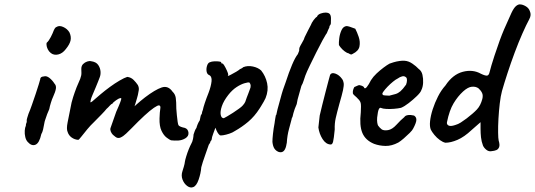

<svg xmlns="http://www.w3.org/2000/svg" viewBox="-20 -665 2422 869"><path d="M106 -22Q98 -30 94.5 -44.5Q91 -59 92 -73.5Q93 -88 97 -96Q97 -104 99.5 -108.5Q102 -113 101 -117Q100 -121 103 -131Q106 -141 109 -150Q116 -166 124.5 -190.5Q133 -215 141.5 -240Q150 -265 155.5 -283.5Q161 -302 162 -306Q162 -318 178 -319Q190 -323 203.5 -312.5Q217 -302 227 -286Q235 -278 233 -264Q231 -250 220 -226Q216 -218 210.5 -200.5Q205 -183 203 -171Q199 -163 193.5 -148.5Q188 -134 184 -121Q182 -116 180 -104Q178 -92 175 -79Q172 -66 167 -58Q158 -17 140.5 -10Q123 -3 106 -22ZM210 -425Q201 -432 196 -442.5Q191 -453 190.5 -462Q190 -471 192 -472Q201 -480 210 -497.5Q219 -515 224 -529Q225 -532 228.5 -537Q232 -542 236 -543Q248 -551 266 -543Q284 -535 294 -519Q303 -500 299.5 -482.5Q296 -465 278 -443Q263 -423 243.5 -418.5Q224 -414 210 -425Z M754 -30Q748 -32 734.5 -42Q721 -52 711 -73Q701 -94 702 -129Q703 -159 705.5 -173Q708 -187 700 -188Q694 -189 676.5 -177Q659 -165 633.5 -141.5Q608 -118 575 -84Q564 -73 551 -60.5Q538 -48 525.5 -42.5Q513 -37 502 -46L491 -55Q485 -61 481.5 -69.5Q478 -78 480 -85L506 -159Q519 -188 524 -201.5Q529 -215 529 -218.5Q529 -222 524 -221Q518 -220 505 -211Q492 -202 488 -195Q484 -195 477 -187Q470 -179 462 -172Q456 -164 439 -146.5Q422 -129 404 -111Q391 -99 375.5 -80.5Q360 -62 348.5 -47Q337 -32 334 -32Q318 -33 304.5 -42.5Q291 -52 286 -68Q280 -81 286 -111Q292 -141 304 -201Q308 -216 311 -225.5Q314 -235 317.5 -245Q321 -255 326.5 -269.5Q332 -284 343 -308Q349 -324 348.5 -335.5Q348 -347 348 -353Q348 -367 356 -375Q364 -383 374.5 -386.5Q385 -390 392 -388Q415 -385 424.5 -371Q434 -357 435 -341Q436 -327 431.5 -315.5Q427 -304 424 -296L413 -269Q405 -250 399 -236Q393 -222 391 -214Q389 -206 389 -203Q390 -200 397 -205.5Q404 -211 415 -221Q426 -231 436 -239Q455 -255 477.5 -271.5Q500 -288 521.5 -300.5Q543 -313 556 -317Q573 -315 584.5 -303.5Q596 -292 604 -280Q610 -268 608 -256.5Q606 -245 604 -235Q603 -231 599.5 -218.5Q596 -206 592.5 -195Q589 -184 589 -184Q589 -184 596.5 -191Q604 -198 615.5 -207.5Q627 -217 636 -224Q682 -259 711.5 -269Q741 -279 761 -250Q773 -239 775.5 -222Q778 -205 778 -173Q779 -160 780.5 -143.5Q782 -127 784 -114Q786 -101 788 -98Q791 -94 799 -91Q807 -88 817 -86Q831 -81 833 -65Q835 -49 819 -39Q804 -30 787 -29Q770 -28 754 -30Z M854 182Q841 187 827 176.5Q813 166 806 147.5Q799 129 806 109Q808 103 812 89.5Q816 76 817 66Q818 59 823 42.5Q828 26 834.5 10Q841 -6 845 -13Q851 -23 853.5 -36Q856 -49 856 -56Q858 -63 861.5 -72Q865 -81 869 -86Q871 -94 875 -103.5Q879 -113 884 -120Q886 -127 887.5 -137Q889 -147 893 -148Q894 -152 894.5 -156Q895 -160 898 -167Q900 -178 907 -199Q914 -220 924 -245Q935 -274 937.5 -297Q940 -320 925 -326Q917 -330 915 -342Q913 -354 917 -367Q921 -380 929 -383Q938 -387 950.5 -387.5Q963 -388 972.5 -386.5Q982 -385 981 -383Q981 -378 986 -377Q988 -380 994.5 -369.5Q1001 -359 1007 -345.5Q1013 -332 1013 -327Q1011 -323 1011 -322.5Q1011 -322 1015 -322Q1015 -322 1026 -327.5Q1037 -333 1049.5 -340.5Q1062 -348 1066 -352Q1066 -352 1071.5 -354.5Q1077 -357 1081 -361Q1101 -369 1124.5 -364Q1148 -359 1162 -346Q1182 -321 1189 -288.5Q1196 -256 1182 -221Q1180 -216 1173.5 -204.5Q1167 -193 1161 -183.5Q1155 -174 1155 -174Q1132 -138 1103.5 -114Q1075 -90 1043 -72Q1033 -65 1018 -60Q1003 -55 990.5 -53Q978 -51 975 -53Q964 -61 955 -87Q950 -74 945.5 -61.5Q941 -49 940 -45Q939 -38 938 -33.5Q937 -29 933 -26Q933 -26 932 -22Q931 -18 925 -10Q915 19 908.5 37.5Q902 56 898 68Q894 80 891 92Q889 119 879 148Q869 177 854 182ZM993 -130Q997 -132 1008.5 -138.5Q1020 -145 1034.5 -154.5Q1049 -164 1061.5 -173Q1074 -182 1079 -188Q1087 -197 1090 -204Q1093 -211 1097 -224Q1100 -232 1104 -242Q1108 -252 1111 -261Q1115 -269 1114.5 -277.5Q1114 -286 1108 -292Q1104 -293 1087.5 -288.5Q1071 -284 1051 -271Q1031 -258 1013 -235Q992 -208 984 -184Q976 -160 979 -145Q982 -130 993 -130Z M1242 23Q1229 18 1222 7.5Q1215 -3 1213 -23Q1213 -36 1215.5 -59.5Q1218 -83 1223 -109Q1223 -111 1223.5 -113.5Q1224 -116 1224 -117Q1225 -121 1226 -129.5Q1227 -138 1228.5 -143Q1230 -148 1230 -143L1236 -170Q1241 -188 1246 -206.5Q1251 -225 1255 -239.5Q1259 -254 1260 -256Q1260 -256 1264 -267.5Q1268 -279 1272 -290Q1288 -339 1302 -372Q1316 -405 1328 -420Q1329 -423 1331 -427.5Q1333 -432 1334 -435Q1334 -445 1335.5 -449.5Q1337 -454 1340 -459Q1342 -463 1346 -469.5Q1350 -476 1355 -486L1359 -497Q1365 -510 1374 -527Q1383 -544 1387 -552Q1390 -561 1399 -573.5Q1408 -586 1416 -590L1415 -591Q1420 -600 1432 -604Q1444 -608 1453 -608Q1467 -608 1472.5 -601.5Q1478 -595 1478 -581Q1478 -566 1477.5 -559.5Q1477 -553 1470 -545H1471Q1473 -547 1470 -539.5Q1467 -532 1465 -529Q1463 -524 1460.5 -518Q1458 -512 1455 -509Q1452 -505 1439.5 -482Q1427 -459 1411.5 -428Q1396 -397 1382 -368Q1368 -339 1362 -323L1357 -308Q1355 -304 1355 -302Q1353 -295 1350 -288Q1347 -281 1344 -276L1327 -215L1323 -194L1314 -172L1308 -153Q1306 -147 1305 -140.5Q1304 -134 1301 -131Q1301 -130 1300.5 -128.5Q1300 -127 1300 -126Q1296 -110 1288 -81Q1280 -52 1278 -18Q1278 -17 1277.5 -16Q1277 -15 1277 -14Q1274 7 1265.5 17Q1257 27 1242 23Z M1476 -11Q1455 -12 1440 -35.5Q1425 -59 1421 -88Q1422 -96 1423.5 -111Q1425 -126 1427 -142Q1431 -161 1438.5 -190Q1446 -219 1453.5 -249Q1461 -279 1467 -300.5Q1473 -322 1474 -326Q1480 -338 1497.5 -332Q1515 -326 1528 -308Q1534 -300 1535.5 -289Q1537 -278 1532.5 -257Q1528 -236 1516 -195Q1505 -155 1499.5 -130.5Q1494 -106 1495 -79Q1491 -37 1487.5 -23.5Q1484 -10 1476 -11ZM1576 -421Q1572 -418 1568.5 -418.5Q1565 -419 1557 -424Q1550 -425 1539.5 -433Q1529 -441 1521.5 -450.5Q1514 -460 1514 -462Q1513 -472 1515.5 -492Q1518 -512 1526 -529Q1534 -546 1549 -547Q1553 -547 1563 -544Q1573 -541 1588 -535Q1596 -520 1603.5 -498Q1611 -476 1607 -455Q1603 -434 1576 -421Z M1673 -14Q1634 -30 1620 -63.5Q1606 -97 1613 -157Q1615 -188 1612.5 -198.5Q1610 -209 1599 -219Q1596 -223 1586 -231.5Q1576 -240 1577 -245Q1576 -252 1579.5 -262Q1583 -272 1586 -272Q1592 -274 1598.5 -277.5Q1605 -281 1609 -279Q1613 -279 1620.5 -275.5Q1628 -272 1628 -268Q1632 -261 1640.5 -271.5Q1649 -282 1659 -302Q1669 -318 1684.5 -332.5Q1700 -347 1716 -359Q1732 -371 1743 -377Q1748 -379 1761 -383Q1774 -387 1788.5 -389Q1803 -391 1811 -390Q1829 -389 1846.5 -377Q1864 -365 1875 -353Q1888 -344 1892 -326.5Q1896 -309 1895 -290Q1894 -271 1887 -257Q1884 -247 1867 -230.5Q1850 -214 1830 -198.5Q1810 -183 1795 -177Q1782 -174 1763 -172.5Q1744 -171 1728 -172Q1712 -173 1706 -176Q1699 -180 1694.5 -170.5Q1690 -161 1687 -133Q1686 -119 1687.5 -110Q1689 -101 1691 -97Q1698 -87 1707 -80Q1716 -73 1736 -76Q1755 -79 1774.5 -100.5Q1794 -122 1810 -135Q1814 -142 1826 -144Q1838 -146 1854 -142Q1865 -135 1864.5 -122Q1864 -109 1850 -83Q1847 -76 1834.5 -63.5Q1822 -51 1807.5 -38.5Q1793 -26 1783 -20Q1753 -4 1725 -4.5Q1697 -5 1673 -14ZM1742 -232Q1759 -236 1770.5 -239.5Q1782 -243 1792.5 -252Q1803 -261 1818 -282Q1822 -293 1822 -302Q1822 -311 1819 -314Q1811 -322 1800.5 -319.5Q1790 -317 1779 -309Q1772 -306 1759 -295.5Q1746 -285 1734 -272.5Q1722 -260 1715 -250Q1708 -240 1712 -238Q1710 -234 1723.5 -233Q1737 -232 1742 -232Z M2206 19Q2193 22 2182 13.5Q2171 5 2166 -6Q2159 -25 2157 -43.5Q2155 -62 2155 -82V-112L2115 -77Q2081 -45 2050.5 -32Q2020 -19 1996 -19Q1985 -21 1971 -31Q1957 -41 1946 -54.5Q1935 -68 1930 -78Q1924 -92 1926.5 -116.5Q1929 -141 1938.5 -170.5Q1948 -200 1962.5 -228.5Q1977 -257 1996 -278Q2029 -328 2074.5 -340Q2120 -352 2157 -331Q2178 -321 2185.5 -323Q2193 -325 2196 -339Q2200 -355 2204.5 -370Q2209 -385 2218 -413Q2243 -489 2261.5 -532Q2280 -575 2295 -607Q2306 -630 2316 -638Q2326 -646 2334 -645Q2345 -645 2359 -637Q2373 -629 2378 -615Q2382 -606 2381.5 -597Q2381 -588 2375 -577Q2362 -553 2344.5 -513.5Q2327 -474 2309.5 -427Q2292 -380 2277 -334Q2262 -288 2252 -253Q2246 -231 2242 -197Q2238 -163 2236 -127.5Q2234 -92 2234.5 -64.5Q2235 -37 2237 -29Q2243 -9 2239 1Q2235 11 2226 14.5Q2217 18 2206 19ZM2040 -99Q2054 -103 2065.5 -110.5Q2077 -118 2092 -129Q2122 -152 2138.5 -169.5Q2155 -187 2163 -217Q2167 -233 2162 -244Q2157 -255 2146 -265Q2134 -274 2116 -272.5Q2098 -271 2076 -251Q2052 -229 2033 -197.5Q2014 -166 2003 -112Q2001 -102 2010 -97Q2019 -92 2040 -99Z"/></svg>

Font: Caveat SemiBold
Style: Regular
Weight: 600
Designer: Pablo Impallari
Foundry: Pablo Impallari
Version: Version 2.000